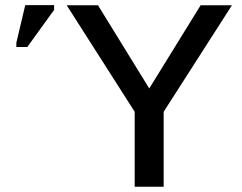

<svg xmlns="http://www.w3.org/2000/svg" viewBox="-20 -708 919 728"><path d="M600.6 -284.2V0H490.7V-284.2L232.9 -688H351.6L545.9 -372.6L740.7 -688H859.4ZM185.1 -670.4 83.5 -529.8H42V-545.9L75.7 -688.5H185.1Z"/></svg>

Font: Arimo Medium
Style: Regular
Weight: 500
Designer: Steve Matteson
Foundry: Monotype Imaging Inc.
Version: Version 1.33